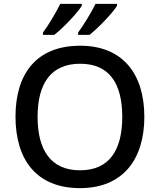

<svg xmlns="http://www.w3.org/2000/svg" viewBox="-20 -961 825 991"><path d="M584 -931V-941H473C451 -896 411 -831 383 -793V-781H442C488 -817 563 -896 584 -931ZM402 -931V-941H291C269 -896 230 -831 202 -793V-781H260C307 -817 381 -896 402 -931ZM725 -358C725 -580 613 -725 394 -725C167 -725 60 -579 60 -359C60 -138 167 10 393 10C613 10 725 -137 725 -358ZM174 -358C174 -529 242 -632 394 -632C545 -632 611 -529 611 -358C611 -187 545 -82 393 -82C242 -82 174 -187 174 -358Z"/></svg>

Font: Noto Sans Devanagari UI Medium
Style: Regular
Weight: 500
Designer: Jelle Bosma - Monotype Design Team
Foundry: Monotype Imaging Inc.
Version: Version 2.004